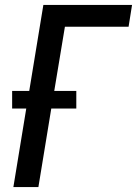

<svg xmlns="http://www.w3.org/2000/svg" viewBox="-20 -755 553 775"><path d="M34 0 86 -317H29V-388H98L155 -735H513L499 -647H242L199 -388H288V-317H187L135 0Z"/></svg>

Font: Iosevka Term Curly SmBd Obl
Style: Regular
Weight: 600
Italic angle: -9°
Designer: Belleve Invis
Foundry: Belleve Invis
Version: Version 32.3.0